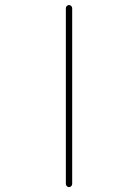

<svg xmlns="http://www.w3.org/2000/svg" viewBox="-20 -773 540 770"><path d="M244.1 -35.2V-740.2Q244.1 -745.1 248 -749Q252 -752.9 256.8 -752.9Q261.7 -752.9 265.6 -749Q269.5 -745.1 269.5 -740.2V-35.2Q269.5 -30.3 265.6 -26.4Q261.7 -22.5 256.8 -22.5Q252 -22.5 248 -26.4Q244.1 -30.3 244.1 -35.2Z"/></svg>

Font: Rounded-X Mgen+ 2m thin
Style: Regular
Weight: 100
Designer: [Source Han Sans]
Ryoko NISHIZUKA  (kana & ideographs); Paul D. Hunt (Latin, Greek & Cyrillic); Wenlong ZHANG  (bopomofo
Version: Version 1.059.20150602